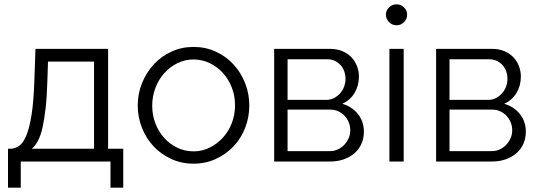

<svg xmlns="http://www.w3.org/2000/svg" viewBox="-20 -747 2495 888"><path d="M17 121V-59H27Q49 -59 68.5 -72.5Q88 -86 102.5 -122Q117 -158 126.5 -219.5Q136 -281 139 -377L144 -521H480V-59H550V121H491V0H76V121ZM415 -59V-462H202L199 -371Q197 -300 191 -247Q185 -194 176.5 -156.5Q168 -119 155 -95Q142 -71 127 -59Z M875 10Q819 10 771.5 -12Q724 -34 690 -70.5Q656 -107 636.5 -156Q617 -205 617 -259Q617 -314 637 -363Q657 -412 691 -449Q725 -486 772.5 -508Q820 -530 875 -530Q931 -530 978.5 -508Q1026 -486 1060 -449Q1094 -412 1113.5 -363Q1133 -314 1133 -259Q1133 -205 1114 -156Q1095 -107 1060.5 -70.5Q1026 -34 978.5 -12Q931 10 875 10ZM684 -258Q684 -214 699 -175.5Q714 -137 740 -108.5Q766 -80 800.5 -63.5Q835 -47 875 -47Q914 -47 949 -64Q984 -81 1010.5 -110Q1037 -139 1052 -177.5Q1067 -216 1067 -260Q1067 -304 1052 -342.5Q1037 -381 1010.5 -410Q984 -439 949 -455.5Q914 -472 875 -472Q836 -472 801 -455Q766 -438 740 -409Q714 -380 699 -341Q684 -302 684 -258Z M1248 0V-521H1507Q1539 -521 1564.5 -510Q1590 -499 1606.5 -481Q1623 -463 1631.5 -440Q1640 -417 1640 -393Q1640 -351 1620 -317.5Q1600 -284 1563 -267Q1608 -254 1635.5 -219.5Q1663 -185 1663 -138Q1663 -107 1651.5 -81.5Q1640 -56 1619 -38Q1598 -20 1569.5 -10Q1541 0 1506 0ZM1310 -48H1505Q1525 -48 1542.5 -56Q1560 -64 1572.5 -77.5Q1585 -91 1592.5 -108Q1600 -125 1600 -144Q1600 -164 1593 -181Q1586 -198 1574 -211Q1562 -224 1545 -232Q1528 -240 1509 -240H1310ZM1310 -285H1489Q1509 -285 1525 -293.5Q1541 -302 1553 -315.5Q1565 -329 1571.5 -346.5Q1578 -364 1578 -382Q1578 -401 1572 -417.5Q1566 -434 1554.5 -446.5Q1543 -459 1527.5 -466Q1512 -473 1493 -473H1310Z M1781 0V-521H1847V0ZM1765 -679Q1765 -699 1779.5 -713Q1794 -727 1814 -727Q1834 -727 1848.5 -713Q1863 -699 1863 -679Q1863 -659 1848.5 -644.5Q1834 -630 1814 -630Q1794 -630 1779.5 -644.5Q1765 -659 1765 -679Z M1997 0V-521H2256Q2288 -521 2313.5 -510Q2339 -499 2355.5 -481Q2372 -463 2380.5 -440Q2389 -417 2389 -393Q2389 -351 2369 -317.5Q2349 -284 2312 -267Q2357 -254 2384.5 -219.5Q2412 -185 2412 -138Q2412 -107 2400.5 -81.5Q2389 -56 2368 -38Q2347 -20 2318.5 -10Q2290 0 2255 0ZM2059 -48H2254Q2274 -48 2291.5 -56Q2309 -64 2321.5 -77.5Q2334 -91 2341.5 -108Q2349 -125 2349 -144Q2349 -164 2342 -181Q2335 -198 2323 -211Q2311 -224 2294 -232Q2277 -240 2258 -240H2059ZM2059 -285H2238Q2258 -285 2274 -293.5Q2290 -302 2302 -315.5Q2314 -329 2320.5 -346.5Q2327 -364 2327 -382Q2327 -401 2321 -417.5Q2315 -434 2303.5 -446.5Q2292 -459 2276.5 -466Q2261 -473 2242 -473H2059Z"/></svg>

Font: Rising Sun Light
Style: Regular
Weight: 300
Designer: Matt McInerney, Pablo Impallari, Rodrigo Fuenzalida (Raleway font), Stephen Hutchings (Greek), Cristiano Sobral (main ch
Foundry: The Rising Sun Project Authors
Version: Version 4.327; ttfautohint (v1.8.4.7-5d5b-dirty)